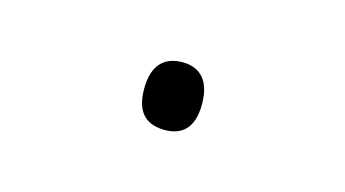

<svg xmlns="http://www.w3.org/2000/svg" viewBox="-29 -705 340 189"><g transform="rotate(15 141.5 -610.5)"><path d="M142 -576C158 -576 171 -584 171 -610C171 -636 158 -645 142 -645C125 -645 112 -636 112 -610C112 -584 125 -576 142 -576Z"/></g></svg>

Font: Noto Serif Devanagari SemiCondensed Thin
Style: Regular
Weight: 100
Width: 4
Designer: Universal Thirst, Indian Type Foundry and the Monotype Design Team
Foundry: Monotype Imaging Inc.
Version: Version 2.004